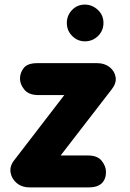

<svg xmlns="http://www.w3.org/2000/svg" viewBox="-20 -816 564 836"><path d="M108.5 0Q75.5 0 53 -18.8Q30.5 -37.5 26 -65Q21.5 -92.5 42 -118.5L260 -402H147.5Q105.5 -402 86.2 -425.5Q67 -449 67 -473.5Q67 -498.5 83.2 -519.8Q99.5 -541 142.5 -541H403.5Q435.5 -541 457.5 -523.5Q479.5 -506 483.5 -479.8Q487.5 -453.5 466 -426.5L244 -139H363.5Q404.5 -139 423 -115.5Q441.5 -92 441.5 -67.5Q441.5 -35.5 422.8 -17.8Q404 0 366 0ZM349.5 -636Q318 -636 294.5 -659.2Q271 -682.5 271 -716Q271 -748.5 293.5 -772.2Q316 -796 349.5 -796Q381 -796 405.8 -773.2Q430.5 -750.5 430.5 -716Q430.5 -682.5 406.8 -659.2Q383 -636 349.5 -636Z"/></svg>

Font: Edu SA Hand Cursive
Style: Regular
Weight: 400
Designer: Tina and Corey Anderson, Eben Sorkin, Mirko Velimirovic
Foundry: Google for Education
Version: Version 2.000